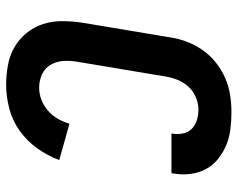

<svg xmlns="http://www.w3.org/2000/svg" viewBox="-96 -688 791 640"><g transform="rotate(90 300.0 -367.5)"><path d="M263 8Q229 8 196.5 2Q164 -4 137 -19.5Q110 -35 90 -59.5Q70 -84 60 -114Q50 -144 50 -177.5Q50 -211 55 -245L104 -538Q108 -566 118.5 -594Q129 -622 146.5 -647Q164 -672 188 -691Q212 -710 239.5 -722Q267 -734 296 -738.5Q325 -743 353 -743Q382 -743 410 -739.5Q438 -736 462.5 -726Q487 -716 508.5 -699Q530 -682 542.5 -659Q555 -636 559 -608Q563 -580 558 -552L557 -543H425V-547Q428 -565 424 -582.5Q420 -600 408 -611.5Q396 -623 379 -628Q362 -633 344 -633Q324 -633 303 -624Q282 -615 267.5 -598.5Q253 -582 245 -561.5Q237 -541 234 -520L185 -227Q181 -204 183 -180.5Q185 -157 196.5 -138.5Q208 -120 228.5 -111Q249 -102 272 -102Q292 -102 312 -109.5Q332 -117 348.5 -131.5Q365 -146 375.5 -164.5Q386 -183 392 -203L513 -169Q499 -131 474.5 -96.5Q450 -62 416 -37.5Q382 -13 341.5 -2.5Q301 8 263 8Z"/></g></svg>

Font: Iosevka Extrabold Extended
Style: Italic
Weight: 800
Width: 7
Italic angle: -9°
Monospace: yes
Designer: Belleve Invis
Foundry: Belleve Invis
Version: Version 32.5.0; ttfautohint (v1.8.4)